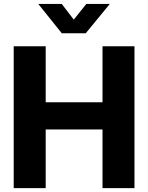

<svg xmlns="http://www.w3.org/2000/svg" viewBox="-20 -965 760 985"><path d="M50.3 0H214.4V-300.8H505.9V0H669.9V-727.5H505.9V-440.4H214.4V-727.5H50.3ZM296.9 -944.8H176.8V-944.3L296.9 -794.4H419.9L543 -944.3V-944.8H422.9L358.4 -864.3Z"/></svg>

Font: Raveo Display
Style: Bold
Weight: 700
Designer: Jakub Foglar, Rasmus Andersson (Inter)
Foundry: Jakubfoglar.com
Version: Version 1.100;Glyphs 3.2.3 (3260)